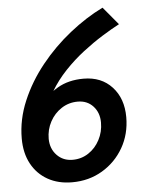

<svg xmlns="http://www.w3.org/2000/svg" viewBox="-52 -758 645 816"><g transform="rotate(-5 270.0 -350.0)"><path d="M223.5 14Q164 14 119.5 -11Q75 -36 50.2 -81.8Q25.5 -127.5 25.5 -189.5Q25.5 -271 58.8 -349.5Q92 -428 148 -497.8Q204 -567.5 273.8 -623Q343.5 -678.5 416 -714L479.5 -638Q447 -621 406 -595.5Q365 -570 322.2 -537Q279.5 -504 241.5 -464Q203.5 -424 176.2 -378Q149 -332 139.5 -280.5L120 -321Q151.5 -366 198 -393.2Q244.5 -420.5 309 -420.5Q385 -420.5 430.5 -371Q476 -321.5 476 -242Q476 -170 442.8 -112Q409.5 -54 352.2 -20Q295 14 223.5 14ZM233.5 -81Q271 -81 301.2 -101Q331.5 -121 349.2 -154.8Q367 -188.5 367 -228.5Q367 -270.5 341.8 -298Q316.5 -325.5 276 -325.5Q237.5 -325.5 206.5 -305.2Q175.5 -285 157.5 -251.5Q139.5 -218 139.5 -178.5Q140 -136 166.5 -108.5Q193 -81 233.5 -81Z"/></g></svg>

Font: Cabin SemiCondensedSemiBold
Style: Italic
Weight: 600
Width: 4
Italic angle: -10°
Designer: Pablo Impallari
Foundry: Pablo Impallari. http://www.impallari.com Igino Marini. http://www.ikern.com
Version: Version 3.001